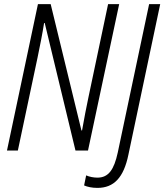

<svg xmlns="http://www.w3.org/2000/svg" viewBox="-20 -734 801 936"><path d="M14 0H67L163 -453C174 -505 187 -571 195 -622H198L348 0H409L561 -714H507L411 -259C402 -218 390 -154 380 -98H377L227 -714H165ZM455 182C535 182 583 132 606 20L761 -714H707L554 10C536 93 509 132 455 132C436 132 416 128 400 121L390 170C406 177 428 182 455 182Z"/></svg>

Font: Noto Sans Condensed Light
Style: Italic
Weight: 300
Width: 3
Italic angle: -12°
Designer: Monotype Design Team
Foundry: Monotype Imaging Inc.
Version: Version 2.013